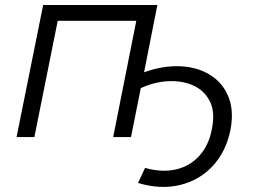

<svg xmlns="http://www.w3.org/2000/svg" viewBox="-20 -546 1009 765"><path d="M46 0 152 -526H607L554 -258Q629 -285 697.5 -282Q766 -279 816.5 -248Q867 -217 890 -161Q913 -105 898 -27Q880 59 827.5 115.5Q775 172 697.5 191Q620 210 530 183L558 123Q626 142 681.5 129Q737 116 774.5 74.5Q812 33 824 -31Q838 -98 816.5 -141.5Q795 -185 751 -205Q707 -225 651.5 -222.5Q596 -220 541 -195L502 0H431L523 -463H210L117 0Z"/></svg>

Font: Montserrat
Style: Italic
Weight: 400
Italic angle: -11.3°
Designer: Julieta Ulanovsky
Foundry: Julieta Ulanovsky
Version: Version 9.000; ttfautohint (v1.8.4.7-5d5b)